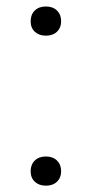

<svg xmlns="http://www.w3.org/2000/svg" viewBox="-20 -567 284 592"><path d="M74.5 -39Q74.5 -59.5 87.2 -72Q100 -84.5 121.5 -84.5Q143 -84.5 155.8 -72Q168.5 -59.5 168.5 -39Q168.5 -19 155.8 -6.8Q143 5.5 121.5 5.5Q100.5 5.5 87.5 -6.5Q74.5 -18.5 74.5 -39ZM74.5 -501.5Q74.5 -522 87.2 -534.5Q100 -547 121.5 -547Q143 -547 155.8 -534.5Q168.5 -522 168.5 -501.5Q168.5 -481.5 155.8 -469.2Q143 -457 121.5 -457Q100.5 -457 87.5 -469Q74.5 -481 74.5 -501.5Z"/></svg>

Font: Encode Sans Expanded Light
Style: Regular
Weight: 300
Width: 7
Designer: Multiple Designers
Foundry: Impallari Type
Version: Version 2.000